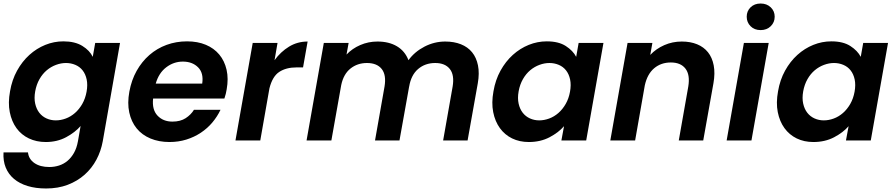

<svg xmlns="http://www.w3.org/2000/svg" viewBox="-26 -798 5088 1091"><path d="M31 -279Q42 -344 71 -396.5Q100 -449 141 -486Q182 -523 231.5 -543Q281 -563 334 -563Q400 -563 442 -537Q484 -511 501 -475L515 -554H656L558 4Q548 60 522 109Q496 158 455 194.5Q414 231 359 252Q304 273 236 273Q177 273 131 259Q85 245 53.5 218.5Q22 192 6.5 154Q-9 116 -6 68H133Q137 106 169.5 128.5Q202 151 254 151Q283 151 309.5 142.5Q336 134 357.5 116Q379 98 394.5 70.5Q410 43 417 4L432 -82Q401 -46 350 -18.5Q299 9 234 9Q181 9 138 -11.5Q95 -32 67.5 -70Q40 -108 29.5 -161Q19 -214 31 -279ZM466 -277Q473 -316 466.5 -346.5Q460 -377 443.5 -398Q427 -419 402 -429.5Q377 -440 349 -440Q321 -440 292.5 -429.5Q264 -419 240 -399Q216 -379 198.5 -348.5Q181 -318 174 -279Q167 -240 174 -209Q181 -178 197.5 -157Q214 -136 238.5 -125Q263 -114 291 -114Q319 -114 347.5 -124.5Q376 -135 400 -156Q424 -177 441.5 -207.5Q459 -238 466 -277Z M1013 -448Q961 -448 918.5 -415.5Q876 -383 859 -323H1123Q1132 -383 1099.5 -415.5Q1067 -448 1013 -448ZM1227 -174Q1209 -136 1181 -102.5Q1153 -69 1115.5 -44Q1078 -19 1033 -5Q988 9 937 9Q877 9 829 -11Q781 -31 750.5 -68.5Q720 -106 708.5 -159Q697 -212 709 -277Q721 -343 750.5 -395.5Q780 -448 823 -485.5Q866 -523 920.5 -543Q975 -563 1037 -563Q1097 -563 1143.5 -543.5Q1190 -524 1220 -488Q1250 -452 1261.5 -401.5Q1273 -351 1262 -290Q1260 -278 1257 -265Q1254 -252 1249 -238H844Q837 -175 869 -141Q901 -107 954 -107Q999 -107 1029 -126.5Q1059 -146 1076 -174Z M1312 0 1410 -554H1551L1534 -456Q1569 -504 1616.5 -533Q1664 -562 1722 -562L1696 -415H1659Q1600 -415 1561 -389.5Q1522 -364 1505 -296L1453 0Z M2546 -306Q2557 -372 2530 -406Q2503 -440 2447 -440Q2390 -440 2350 -406Q2310 -372 2299 -306V-307L2244 0H2105L2159 -306Q2170 -372 2143 -406Q2116 -440 2059 -440Q2005 -440 1965.5 -408.5Q1926 -377 1913 -315L1857 0H1716L1814 -554H1955L1943 -488Q1975 -522 2021 -542Q2067 -562 2119 -562Q2184 -562 2229.5 -535Q2275 -508 2295 -456Q2330 -504 2386 -533Q2442 -562 2504 -562Q2554 -562 2593 -546.5Q2632 -531 2656.5 -501Q2681 -471 2690 -426.5Q2699 -382 2689 -325L2631 0H2492Z M2778 -279Q2789 -344 2818 -396.5Q2847 -449 2888 -486Q2929 -523 2978.5 -543Q3028 -563 3081 -563Q3148 -563 3189 -536.5Q3230 -510 3248 -475L3262 -554H3403L3305 0H3164L3179 -81Q3148 -45 3096.5 -18Q3045 9 2979 9Q2926 9 2884 -11.5Q2842 -32 2814.5 -70Q2787 -108 2776.5 -161Q2766 -214 2778 -279ZM3213 -277Q3220 -316 3213.5 -346.5Q3207 -377 3190.5 -398Q3174 -419 3149 -429.5Q3124 -440 3096 -440Q3068 -440 3039.5 -429.5Q3011 -419 2987 -399Q2963 -379 2945.5 -348.5Q2928 -318 2921 -279Q2914 -240 2921 -209Q2928 -178 2944.5 -157Q2961 -136 2985.5 -125Q3010 -114 3038 -114Q3066 -114 3094.5 -124.5Q3123 -135 3147 -156Q3171 -177 3188.5 -207.5Q3206 -238 3213 -277Z M3885 -306Q3896 -373 3869 -408Q3842 -443 3786 -443Q3730 -443 3691 -410Q3652 -377 3638 -313L3583 0H3442L3540 -554H3681L3669 -486Q3702 -521 3748.5 -541.5Q3795 -562 3848 -562Q3897 -562 3935 -546.5Q3973 -531 3997 -501Q4021 -471 4029.5 -426.5Q4038 -382 4028 -325L3970 0H3831Z M4201 -554H4342L4244 0H4103ZM4296 -627Q4261 -627 4239 -649Q4217 -671 4217 -703Q4217 -735 4239 -756.5Q4261 -778 4296 -778Q4331 -778 4353.5 -756.5Q4376 -735 4376 -703Q4376 -671 4353.5 -649Q4331 -627 4296 -627Z M4395 -279Q4406 -344 4435 -396.5Q4464 -449 4505 -486Q4546 -523 4595.5 -543Q4645 -563 4698 -563Q4765 -563 4806 -536.5Q4847 -510 4865 -475L4879 -554H5020L4922 0H4781L4796 -81Q4765 -45 4713.5 -18Q4662 9 4596 9Q4543 9 4501 -11.5Q4459 -32 4431.5 -70Q4404 -108 4393.5 -161Q4383 -214 4395 -279ZM4830 -277Q4837 -316 4830.5 -346.5Q4824 -377 4807.5 -398Q4791 -419 4766 -429.5Q4741 -440 4713 -440Q4685 -440 4656.5 -429.5Q4628 -419 4604 -399Q4580 -379 4562.5 -348.5Q4545 -318 4538 -279Q4531 -240 4538 -209Q4545 -178 4561.5 -157Q4578 -136 4602.5 -125Q4627 -114 4655 -114Q4683 -114 4711.5 -124.5Q4740 -135 4764 -156Q4788 -177 4805.5 -207.5Q4823 -238 4830 -277Z"/></svg>

Font: SVN-Poppins SemiBold
Style: Italic
Weight: 600
Italic angle: -10°
Designer: Ninad Kale (Devanagari), Jonny Pinhorn (Latin)
Foundry: Indian Type Foundry
Version: Version 3.002 2017; ttfautohint (v1.8.3)